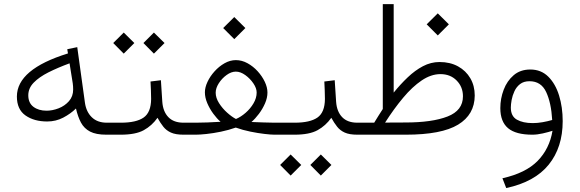

<svg xmlns="http://www.w3.org/2000/svg" viewBox="-20 -658 2832 938"><path d="M62.5 -186.5Q62.5 -319.8 312 -397L308.6 -417.5L357.4 -427.7L395 -155.8Q401.4 -111.3 428.7 -85Q456.1 -58.6 501.5 -58.6H516.6V0H499.5Q449.2 0 420.2 -15.1Q391.1 -30.3 375.7 -58.8Q360.4 -87.4 351.1 -127.9Q324.7 -102.1 288.8 -83.3Q252.9 -64.5 210.4 -64.5Q146.5 -64.5 104.5 -94Q62.5 -123.5 62.5 -186.5ZM319.8 -348.6Q262.7 -327.6 217 -304.7Q171.4 -281.7 144.8 -254.4Q118.2 -227.1 118.2 -192.4Q118.2 -155.3 143.3 -136.2Q168.5 -117.2 207.5 -117.2Q236.3 -117.2 266.4 -128.9Q296.4 -140.6 316.9 -163.8Q337.4 -187 337.4 -220.7Q337.4 -236.8 335.4 -251Z M891.1 0H876.5Q837.9 0 815.2 -10.3Q792.5 -20.5 777.8 -39.1Q763.2 -57.6 749.5 -82.5Q722.2 -43.9 682.4 -22Q642.6 0 569.8 0H497.1V-58.6H570.8Q645.5 -58.6 681.6 -83.7Q717.8 -108.9 718.3 -174.3Q718.3 -195.3 717.3 -217.5Q716.3 -239.7 715.3 -259.8L766.1 -266.1L772.9 -160.6Q776.4 -112.8 802.5 -85.7Q828.6 -58.6 876.5 -58.6H891.1ZM680.7 -447.8 731.9 -499 783.7 -447.8 731.9 -396ZM533.2 -447.8 584.5 -499 636.2 -447.8 584.5 -396Z M1070.3 -521 1124.5 -574.7 1178.7 -521 1124.5 -466.8ZM1208.5 -62Q1234.4 -61 1267.8 -59.8Q1301.3 -58.6 1319.8 -58.6H1365.7V0H1320.8Q1303.7 0 1272.2 -3.7Q1240.7 -7.3 1203.4 -14.9Q1166 -22.5 1131.8 -34.7Q1097.2 -22.5 1059.1 -14.6Q1021 -6.8 988.3 -3.4Q955.6 0 937 0H871.6V-58.6H937Q958 -58.6 993.2 -59.8Q1028.3 -61 1057.6 -63Q1039.6 -78.6 1022 -102.5Q1004.4 -126.5 992.7 -153.8Q981 -181.2 981 -207Q981 -231 993.7 -258.1Q1006.3 -285.2 1028.1 -309.3Q1049.8 -333.5 1076.9 -348.9Q1104 -364.3 1132.3 -364.3Q1161.6 -364.3 1189.2 -349.1Q1216.8 -334 1238.8 -309.8Q1260.7 -285.6 1273.7 -258.3Q1286.6 -231 1286.6 -206.1Q1286.6 -180.2 1274.7 -152.8Q1262.7 -125.5 1244.9 -101.8Q1227.1 -78.1 1208.5 -62ZM1132.3 -308.1Q1109.9 -308.1 1087.2 -291.7Q1064.5 -275.4 1049.1 -251.5Q1033.7 -227.5 1033.7 -205.1Q1033.7 -180.2 1050 -154.3Q1066.4 -128.4 1089.6 -107.7Q1112.8 -86.9 1132.8 -76.7Q1156.2 -86.4 1179.7 -106.7Q1203.1 -127 1218.5 -153.1Q1233.9 -179.2 1233.9 -206.1Q1233.9 -227.1 1217.8 -250.7Q1201.7 -274.4 1178.2 -291.3Q1154.8 -308.1 1132.3 -308.1Z M1740.2 0H1725.6Q1687 0 1664.3 -10.3Q1641.6 -20.5 1627 -39.1Q1612.3 -57.6 1598.6 -82.5Q1571.3 -43.9 1531.5 -22Q1491.7 0 1418.9 0H1346.2V-58.6H1419.9Q1494.6 -58.6 1530.8 -83.7Q1566.9 -108.9 1567.4 -174.3Q1567.4 -195.3 1566.4 -217.5Q1565.4 -239.7 1564.5 -259.8L1615.2 -266.1L1622.1 -160.6Q1625.5 -112.8 1651.6 -85.7Q1677.7 -58.6 1725.6 -58.6H1740.2ZM1496.1 147.9 1547.4 96.7 1599.1 147.9 1547.4 199.7ZM1348.6 147.9 1399.9 96.7 1451.7 147.9 1399.9 199.7Z M2064.5 -539.1 2118.7 -592.8 2172.9 -539.1 2118.7 -484.9ZM1903.3 -205.6Q1936 -246.1 1971.7 -280Q2007.3 -314 2046.1 -334.5Q2085 -355 2127.4 -355Q2179.2 -355 2217.8 -333.7Q2256.3 -312.5 2277.8 -275.6Q2299.3 -238.8 2299.3 -191.4Q2298.8 -98.1 2218 -49.1Q2137.2 0 1962.4 0H1720.7V-58.6H1808.1Q1818.4 -75.7 1828.9 -92.3Q1839.4 -108.9 1850.1 -125.5V-637.7H1903.3ZM1960.4 -59.6Q2091.3 -59.6 2166.5 -88.9Q2241.7 -118.2 2241.7 -187.5Q2241.7 -233.4 2210.9 -264.6Q2180.2 -295.9 2131.8 -295.9Q2085.9 -295.9 2040 -264.9Q1994.1 -233.9 1949.5 -180.4Q1904.8 -127 1861.3 -59.1Z M2679.2 -19Q2659.7 -12.7 2632.1 -6.3Q2604.5 0 2580.6 0Q2500 0 2462.2 -31.7Q2424.3 -63.5 2424.3 -129.9Q2424.3 -176.3 2440.7 -219.5Q2457 -262.7 2489.5 -290.5Q2522 -318.4 2570.8 -318.4Q2623.5 -318.4 2658.7 -283.4Q2693.8 -248.5 2711.4 -191.2Q2729 -133.8 2729 -66.4Q2729 62 2660.6 146.5Q2592.3 231 2453.1 260.7L2434.6 212.9Q2548.3 187.5 2606.4 128.2Q2664.6 68.8 2679.2 -19ZM2677.7 -71.8Q2672.9 -155.8 2648.2 -208.5Q2623.5 -261.2 2566.9 -261.2Q2538.6 -261.2 2520.8 -247.3Q2502.9 -233.4 2493.2 -212.2Q2483.4 -190.9 2479.5 -169.4Q2475.6 -147.9 2475.6 -132.3Q2475.6 -90.3 2505.1 -73.5Q2534.7 -56.6 2583 -56.6Q2606 -56.6 2630.9 -61Q2655.8 -65.4 2677.7 -71.8Z"/></svg>

Font: Vazir Thin WOL
Style: Thin-WOL
Weight: 100
Designer: Saber Rastikerdar
Foundry: Saber Rastikerdar
Version: Version 30.0.0